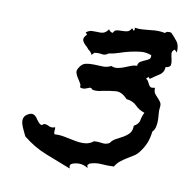

<svg xmlns="http://www.w3.org/2000/svg" viewBox="-56 -781 516 525"><g transform="rotate(10 202.0 -518.5)"><path d="M396.5 -681.6Q388.7 -676.8 389.6 -668.9Q390.6 -661.1 392.6 -653.3Q394.5 -645.5 393.6 -638.7Q392.6 -631.8 379.9 -629.9Q379.9 -615.2 366.7 -606.9Q353.5 -598.6 342.8 -590.8L338.9 -595.7L333 -589.8Q337.9 -586.9 339.8 -583Q341.8 -579.1 343.8 -575.2Q346.7 -570.3 349.6 -568.8Q352.5 -567.4 361.3 -569.3Q361.3 -558.6 364.3 -554.2Q367.2 -549.8 373 -543.9Q377.9 -539.1 381.8 -533.2Q385.7 -527.3 383.8 -517.6Q382.8 -509.8 383.8 -500.5Q384.8 -491.2 384.8 -481.9Q384.8 -472.7 382.8 -464.4Q380.9 -456.1 375 -450.2Q373 -431.6 367.2 -417.5Q361.3 -403.3 350.6 -389.6Q344.7 -381.8 335.9 -376.5Q327.1 -371.1 318.4 -365.7Q309.6 -360.4 301.8 -354Q293.9 -347.7 288.1 -337.9Q271.5 -336.9 253.9 -338.4Q236.3 -339.8 220.7 -334L218.8 -332Q215.8 -330.1 216.3 -327.6Q216.8 -325.2 217.8 -321.3Q206.1 -329.1 193.4 -329.1Q180.7 -329.1 171.9 -324.2Q169.9 -322.3 168.9 -320.3Q168 -318.4 169.9 -311.5Q133.8 -325.2 99.6 -338.9Q65.4 -352.5 35.2 -377Q32.2 -383.8 27.8 -392.6Q23.4 -401.4 21 -410.2Q18.6 -418.9 21.5 -426.8Q24.4 -434.6 36.1 -439.5Q43.9 -442.4 49.8 -438.5Q55.7 -434.6 58.6 -428.7L62.5 -423.8Q68.4 -416 74.2 -415Q79.1 -419.9 83 -419.4Q86.9 -418.9 91.8 -417L95.7 -415Q104.5 -412.1 111.3 -416Q112.3 -410.2 111.3 -407.2Q111.3 -404.3 111.3 -400.9Q111.3 -397.5 114.3 -396.5Q127 -397.5 141.6 -394.5Q156.2 -391.6 170.9 -388.7Q185.5 -385.7 198.7 -386.7Q211.9 -387.7 222.7 -396.5Q233.4 -397.5 245.1 -395.5Q256.8 -393.6 265.6 -399.4Q271.5 -408.2 281.2 -413.1Q291 -418 300.3 -423.3Q309.6 -428.7 315.9 -436Q322.3 -443.4 322.3 -457Q335.9 -464.8 337.4 -475.1Q338.9 -485.4 344.7 -497.1Q329.1 -502 318.8 -512.7Q308.6 -523.4 290 -525.4Q274.4 -543 257.3 -541.5Q240.2 -540 220.7 -536.1Q213.9 -534.2 208 -533.7Q202.1 -533.2 194.3 -534.2Q189.5 -540 185.5 -538.6Q181.6 -537.1 176.8 -535.2Q168 -531.2 159.2 -535.2Q160.2 -541 158.2 -544.4Q156.2 -547.9 153.3 -552.7L149.4 -558.6Q145.5 -564.5 143.1 -571.3Q140.6 -578.1 145.5 -585.9Q152.3 -598.6 163.1 -601.1Q173.8 -603.5 186 -603Q198.2 -602.5 210.4 -602.1Q222.7 -601.6 233.4 -607.4Q242.2 -603.5 251 -605Q259.8 -606.4 268.6 -609.9Q277.3 -613.3 285.6 -616.7Q293.9 -620.1 302.7 -620.1Q303.7 -628.9 309.6 -632.3Q315.4 -635.7 321.3 -638.2Q327.1 -640.6 332 -643.6Q336.9 -646.5 335.9 -655.3Q321.3 -661.1 306.6 -659.7Q292 -658.2 277.3 -654.8Q262.7 -651.4 248.5 -646.5Q234.4 -641.6 219.7 -639.6Q211.9 -632.8 202.1 -634.8Q192.4 -636.7 181.6 -634.8L174.8 -627.9Q172.9 -632.8 169.9 -635.7Q167 -638.7 164.1 -640.6L158.2 -647.5Q149.4 -654.3 146 -662.1Q142.6 -669.9 153.3 -680.7L148.4 -685.5Q157.2 -692.4 164.6 -692.4Q171.9 -692.4 181.6 -692.4Q190.4 -691.4 197.3 -693.8Q204.1 -696.3 210 -705.1Q214.8 -697.3 221.7 -697.3Q224.6 -705.1 231.9 -706.1Q239.3 -707 246.1 -707Q253.9 -707 260.3 -708.5Q266.6 -710 271.5 -718.8L277.3 -712.9Q280.3 -715.8 278.3 -721.7Q290 -719.7 300.3 -720.7Q310.5 -721.7 323.2 -722.7Q343.8 -725.6 362.3 -721.7Q365.2 -725.6 369.6 -726.1Q374 -726.6 378.9 -725.6Q388.7 -715.8 397 -705.1Q405.3 -694.3 403.3 -674.8Z"/></g></svg>

Font: Homemade Apple
Style: Regular
Weight: 400
Version: Version 1.001